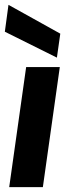

<svg xmlns="http://www.w3.org/2000/svg" viewBox="-36 -773 269 793"><path d="M2 0 72 -496H211L141 0ZM199 -535 -16 -642 -1 -753 213 -634Z"/></svg>

Font: Host Grotesk Black
Style: Italic
Weight: 900
Italic angle: -8°
Designer: Doğukan Karapınar based on Poppins by Indian Type Foundry, Jonny Pinhorn
Foundry: Element Type
Version: Version 1.000; ttfautohint (v1.8.4.7-5d5b);gftools[0.9.33]